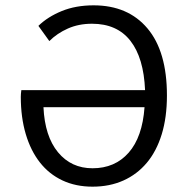

<svg xmlns="http://www.w3.org/2000/svg" viewBox="-20 -688 698 720"><path d="M327 12Q264 12 214 -11.5Q164 -35 129.5 -79Q95 -123 76.5 -185.5Q58 -248 58 -325Q58 -330 58.5 -336.5Q59 -343 60 -350H524Q519 -471 469 -535Q419 -599 325 -599Q275 -599 234.5 -581Q194 -563 165 -534L124 -591Q159 -625 211.5 -646.5Q264 -668 331 -668Q460 -668 533 -581.5Q606 -495 606 -330Q606 -248 586.5 -184.5Q567 -121 530.5 -77.5Q494 -34 442.5 -11Q391 12 327 12ZM327 -57Q411 -57 462.5 -115.5Q514 -174 522 -286H143Q148 -177 197.5 -117Q247 -57 327 -57Z"/></svg>

Font: CV Source Sans
Style: Regular
Weight: 400
Designer: Paul D. Hunt
Foundry: Adobe Systems Incorporated
Version: Version 3.001